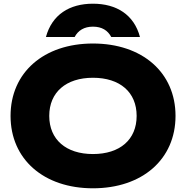

<svg xmlns="http://www.w3.org/2000/svg" viewBox="-20 -1001 1005 1037"><path d="M482 16C749 16 928 -141 928 -375C928 -609 749 -766 482 -766C216 -766 37 -609 37 -375C37 -141 216 16 482 16ZM736 -801C704 -922 609 -981 482 -981C355 -981 261 -922 228 -801H383C402 -837 435 -857 482 -857C530 -857 562 -837 581 -801ZM482 -169C337 -169 246 -247 246 -375C246 -503 337 -581 482 -581C628 -581 718 -503 718 -375C718 -247 628 -169 482 -169Z"/></svg>

Font: Bounded
Style: Bold
Weight: 700
Designer: Vlad Churkin
Version: Version 3.0